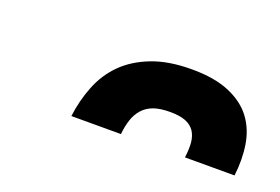

<svg xmlns="http://www.w3.org/2000/svg" viewBox="-38 -774 444 304"><g transform="rotate(20 184.5 -621.5)"><path d="M246.6 -689.5Q285.2 -689.5 310.3 -678.7Q335.4 -668 349.1 -649.7Q362.8 -631.3 366.7 -606.7Q370.6 -582 367.2 -554.7H283.7Q285.6 -568.8 284.7 -579.8Q283.7 -590.8 278.6 -598.6Q273.4 -606.4 263.4 -610.4Q253.4 -614.3 237.3 -614.3Q220.7 -614.3 209.7 -610.4Q198.7 -606.4 191.7 -598.6Q184.6 -590.8 180.9 -579.8Q177.2 -568.8 175.8 -554.7H92.3Q95.7 -582 105.5 -606.7Q115.2 -631.3 133.5 -649.7Q151.9 -668 179.7 -678.7Q207.5 -689.5 246.6 -689.5Z"/></g></svg>

Font: Carlito
Style: Bold Italic
Weight: 700
Italic angle: -7°
Designer: Lukasz Dziedzic
Foundry: tyPoland Lukasz Dziedzic
Version: Version 1.104